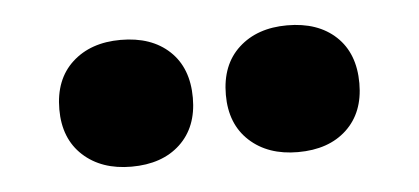

<svg xmlns="http://www.w3.org/2000/svg" viewBox="-28 -995 556 255"><g transform="rotate(-5 250.0 -867.5)"><path d="M139 -783Q99 -783 74.5 -805.5Q50 -828 50 -867Q50 -907 74.5 -929.5Q99 -952 139 -952Q180 -952 204 -929.5Q228 -907 228 -867Q228 -828 204 -805.5Q180 -783 139 -783ZM361 -783Q321 -783 296.5 -805.5Q272 -828 272 -867Q272 -907 296.5 -929.5Q321 -952 361 -952Q402 -952 426 -929.5Q450 -907 450 -867Q450 -828 426 -805.5Q402 -783 361 -783Z"/></g></svg>

Font: M PLUS 1 Code SemiBold
Style: Regular
Weight: 600
Designer: Coji Morishita
Foundry: UNDERFOREST DESIGN
Version: Version 1.005